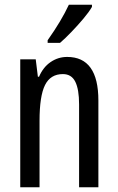

<svg xmlns="http://www.w3.org/2000/svg" viewBox="-20 -786 496 806"><path d="M262 -547Q393 -547 393 -364V0H312V-348Q312 -411 296 -443Q280 -475 244 -475Q192 -475 169 -429Q146 -383 146 -279V0H65V-537H130L139 -464H144Q161 -504 192.5 -525.5Q224 -547 262 -547ZM366 -757Q354 -736 330 -707.5Q306 -679 279.5 -651.5Q253 -624 232 -606H180V-617Q238 -699 269 -766H366Z"/></svg>

Font: Noto Sans Tamil ExtraCondensed
Style: Regular
Weight: 400
Width: 2
Designer: Jelle Bosma - Monotype Design Team
Foundry: Monotype Imaging Inc.
Version: Version 2.004; ttfautohint (v1.8.4.7-5d5b)